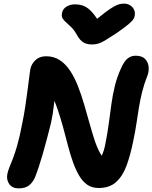

<svg xmlns="http://www.w3.org/2000/svg" viewBox="-20 -1020 839 1058"><path d="M83 18Q48 18 31.5 -5Q15 -28 20 -59Q24 -79 32 -98.5Q40 -118 51 -146Q62 -174 75.5 -221Q89 -268 103 -342Q112 -385 119 -431.5Q126 -478 131.5 -520.5Q137 -563 141 -594.5Q145 -626 147 -638Q153 -668 175.5 -689Q198 -710 234 -710Q277 -710 309.5 -688.5Q342 -667 366.5 -630Q391 -593 409.5 -545.5Q428 -498 443 -447Q458 -396 472 -345.5Q486 -295 500 -251.5Q514 -208 531.5 -176.5Q549 -145 571 -132L479 -94Q494 -103 509 -117.5Q524 -132 538.5 -158.5Q553 -185 561 -229Q573 -290 580 -343.5Q587 -397 594 -447.5Q601 -498 613 -547Q625 -596 648 -646Q664 -682 683 -697.5Q702 -713 727 -713Q763 -713 780 -694.5Q797 -676 799 -651Q801 -626 793 -605Q774 -557 763.5 -514.5Q753 -472 746 -430.5Q739 -389 732.5 -343.5Q726 -298 714 -242Q699 -167 678 -109Q657 -51 620.5 -17.5Q584 16 524 16Q487 16 461 -2Q435 -20 416 -52.5Q397 -85 382 -127Q367 -169 354.5 -217.5Q342 -266 328 -317.5Q314 -369 297 -419Q280 -469 255 -513L283 -519Q281 -479 278 -449.5Q275 -420 271 -395Q267 -370 261 -342Q238 -250 216.5 -174.5Q195 -99 173 -43Q161 -15 140 1.5Q119 18 83 18ZM663 -1000Q682 -1000 696 -991.5Q710 -983 717.5 -969Q725 -955 723 -937Q722 -926 715.5 -915Q709 -904 687 -885.5Q665 -867 617 -834Q584 -813 562.5 -799.5Q541 -786 524 -780.5Q507 -775 488 -775Q457 -775 438.5 -787Q420 -799 406 -824Q390 -853 373.5 -869.5Q357 -886 344 -897Q331 -908 324.5 -919.5Q318 -931 322 -949Q326 -971 346.5 -983.5Q367 -996 392 -996Q422 -996 444.5 -986Q467 -976 488.5 -951.5Q510 -927 537 -882L476 -883Q526 -926 557.5 -950Q589 -974 608.5 -984.5Q628 -995 640 -997.5Q652 -1000 663 -1000Z"/></svg>

Font: Shantell Sans
Style: Bold Italic
Weight: 700
Italic angle: -11°
Designer: Stephen Nixon, Anya Danilova, Shantell Martin
Foundry: Arrow Type
Version: Version 1.011;[c5ecc13dd]